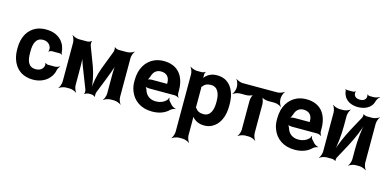

<svg xmlns="http://www.w3.org/2000/svg" viewBox="-86 -1280 4117 2028"><g transform="rotate(15 1973.0 -266.5)"><path d="M173 -257V-271C173 -353 191 -424 273 -424C318 -424 350 -398 360 -359C362 -349 361 -326 356 -320L360 -318C364 -324 380 -332 390 -332H479C487 -332 498 -327 503 -323L505 -326C501 -330 495 -339 495 -347C493 -372 488 -396 479 -418C447 -491 379 -538 275 -538C234 -538 199 -531 169 -518C83 -479 32 -393 32 -271V-257C32 -220 37 -185 47 -153C77 -57 151 10 276 10C341 10 395 -13 431 -45C459 -70 485 -106 492 -152C495 -168 509 -189 518 -197L516 -200C506 -192 481 -183 464 -183H388C379 -183 364 -190 361 -196L357 -194C361 -188 362 -168 359 -159C348 -124 318 -104 274 -104C190 -104 173 -174 173 -257Z M850 -290 772 -496C768 -508 767 -535 773 -543L769 -545C764 -537 739 -528 725 -528H634C610 -528 573 -542 560 -554L558 -552C570 -539 584 -502 584 -478V-50C584 -26 570 11 558 24L560 26C573 14 610 0 634 0H676C700 0 737 14 750 26L752 24C740 11 726 -26 726 -50V-160C726 -229 728 -320 718 -371L714 -370C724 -319 759 -235 784 -170L838 -32C842 -20 843 7 837 15L841 17C846 9 871 0 884 0H910C923 0 948 9 953 17L956 15C951 7 952 -20 956 -32L1012 -173C1038 -240 1073 -325 1083 -378L1079 -379C1069 -326 1071 -233 1071 -162V-50C1071 -26 1057 11 1045 24L1047 26C1060 14 1097 0 1121 0H1162C1186 0 1223 14 1236 26L1238 24C1226 11 1212 -26 1212 -50V-478C1212 -502 1226 -539 1238 -552L1236 -554C1223 -542 1186 -528 1162 -528H1069C1056 -528 1031 -537 1026 -545L1022 -543C1028 -535 1027 -508 1023 -496L944 -290C915 -213 895 -106 895 -44H899C899 -106 879 -213 850 -290Z M1562 -538C1524 -538 1490 -531 1460 -518C1372 -479 1315 -390 1315 -265V-246C1315 -211 1321 -178 1333 -147C1368 -55 1450 10 1577 10C1658 10 1718 -16 1759 -57C1771 -69 1798 -80 1810 -79L1811 -83C1798 -84 1771 -98 1760 -111L1729 -146C1722 -154 1718 -169 1719 -177L1715 -178C1714 -170 1706 -153 1698 -146C1672 -120 1635 -104 1587 -104C1522 -104 1479 -140 1463 -192C1459 -206 1447 -226 1438 -233L1436 -229C1445 -223 1469 -218 1485 -218H1765C1779 -218 1801 -209 1809 -202L1811 -204C1804 -212 1795 -234 1795 -248V-278C1795 -434 1718 -538 1562 -538ZM1656 -326V-320C1656 -317 1656 -311 1658 -310L1660 -312C1659 -314 1653 -314 1650 -314H1490C1473 -314 1446 -308 1436 -301L1439 -297C1449 -305 1461 -328 1466 -344C1478 -389 1507 -424 1561 -424C1622 -424 1656 -387 1656 -326Z M2008 -500V-503C2006 -514 2012 -533 2018 -539L2015 -542C2009 -536 1991 -528 1979 -528H1924C1900 -528 1863 -542 1850 -554L1848 -552C1860 -539 1874 -502 1874 -478V153C1874 177 1860 214 1848 227L1850 229C1863 217 1900 203 1924 203H1965C1989 203 2026 217 2039 229L2041 227C2029 214 2015 177 2015 153V-24C2015 -37 2013 -54 2008 -62L2005 -60C2009 -52 2022 -38 2032 -30C2060 -6 2096 10 2145 10C2178 10 2208 3 2233 -11C2309 -52 2350 -141 2350 -259V-270C2350 -310 2346 -347 2337 -380C2312 -469 2255 -538 2144 -538C2091 -538 2055 -521 2027 -495C2017 -486 2004 -470 2001 -461L2004 -460C2008 -469 2009 -487 2008 -500ZM2108 -104C2065 -104 2037 -120 2020 -147C2019 -149 2012 -155 2011 -154L2014 -151C2015 -152 2015 -165 2015 -168V-360C2015 -363 2014 -377 2013 -378L2011 -375C2012 -374 2020 -382 2022 -384C2039 -409 2065 -423 2107 -423C2186 -423 2209 -349 2209 -270V-259C2209 -180 2187 -104 2108 -104Z M2854 -465V-478C2854 -502 2868 -539 2880 -552L2878 -554C2865 -542 2828 -528 2804 -528H2426C2402 -528 2365 -542 2352 -554L2350 -552C2362 -539 2376 -502 2376 -478V-465C2376 -441 2362 -404 2350 -391L2352 -389C2365 -401 2402 -415 2426 -415H2493C2517 -415 2557 -426 2569 -439L2567 -441C2554 -429 2543 -389 2543 -365V-50C2543 -26 2529 11 2517 24L2519 26C2532 14 2569 0 2593 0H2634C2658 0 2695 14 2708 26L2710 24C2698 11 2684 -26 2684 -50V-365C2684 -389 2673 -429 2660 -441L2658 -439C2670 -426 2710 -415 2734 -415H2804C2828 -415 2865 -401 2878 -389L2880 -391C2868 -404 2854 -441 2854 -465Z M3121 -538C3083 -538 3049 -531 3019 -518C2931 -479 2874 -390 2874 -265V-246C2874 -211 2880 -178 2892 -147C2927 -55 3009 10 3136 10C3217 10 3277 -16 3318 -57C3330 -69 3357 -80 3369 -79L3370 -83C3357 -84 3330 -98 3319 -111L3288 -146C3281 -154 3277 -169 3278 -177L3274 -178C3273 -170 3265 -153 3257 -146C3231 -120 3194 -104 3146 -104C3081 -104 3038 -140 3022 -192C3018 -206 3006 -226 2997 -233L2995 -229C3004 -223 3028 -218 3044 -218H3324C3338 -218 3360 -209 3368 -202L3370 -204C3363 -212 3354 -234 3354 -248V-278C3354 -434 3277 -538 3121 -538ZM3215 -326V-320C3215 -317 3215 -311 3217 -310L3219 -312C3218 -314 3212 -314 3209 -314H3049C3032 -314 3005 -308 2995 -301L2998 -297C3008 -305 3020 -328 3025 -344C3037 -389 3066 -424 3120 -424C3181 -424 3215 -387 3215 -326Z M3738 -502 3653 -346C3607 -261 3558 -146 3540 -75L3544 -74C3562 -145 3575 -269 3575 -366V-478C3575 -502 3589 -539 3601 -552L3599 -554C3586 -542 3549 -528 3525 -528H3483C3459 -528 3422 -542 3409 -554L3407 -552C3419 -539 3433 -502 3433 -478V-50C3433 -26 3419 11 3407 24L3409 26C3422 14 3459 0 3483 0H3545C3555 0 3577 8 3581 14L3584 12C3581 6 3584 -17 3589 -26L3674 -183C3720 -268 3769 -383 3786 -453L3783 -454C3765 -384 3752 -260 3752 -163V-50C3752 -26 3738 11 3726 24L3728 26C3741 14 3778 0 3802 0H3843C3867 0 3904 14 3917 26L3919 24C3907 11 3893 -26 3893 -50V-478C3893 -502 3907 -539 3919 -552L3917 -554C3904 -542 3867 -528 3843 -528H3782C3772 -528 3750 -536 3746 -542L3743 -540C3746 -533 3743 -511 3738 -502ZM3666 -679C3630 -679 3606 -694 3599 -723C3597 -731 3599 -747 3603 -752L3599 -754C3596 -749 3584 -743 3576 -743H3508C3503 -743 3495 -747 3492 -749L3490 -746C3493 -744 3497 -738 3497 -733C3498 -716 3502 -699 3509 -685C3532 -631 3589 -598 3666 -598C3691 -598 3715 -602 3736 -609C3781 -625 3819 -656 3831 -708C3836 -727 3853 -750 3865 -759L3863 -762C3850 -753 3819 -743 3799 -743H3755C3747 -743 3735 -749 3732 -754L3728 -752C3732 -747 3734 -731 3732 -723C3725 -694 3701 -679 3666 -679Z"/></g></svg>

Font: Asimov
Style: Edge
Weight: 500
Designer: Google
Version: Version 2.000980: 2014